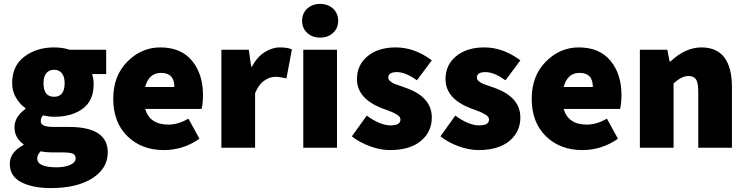

<svg xmlns="http://www.w3.org/2000/svg" viewBox="-20 -754 3810 980"><path d="M240 206Q147 206 88.5 176Q30 146 30 82Q30 23 100 -14V-18Q54 -50 54 -104Q54 -158 110 -198V-202Q81 -222 61.5 -255.5Q42 -289 42 -330Q42 -418 104.5 -465Q167 -512 256 -512Q300 -512 336 -500H522V-376H450Q458 -352 458 -324Q458 -240 402 -199Q346 -158 256 -158Q231 -158 200 -165Q188 -154 188 -136Q188 -120 204 -113Q220 -106 258 -106H333Q530 -106 530 24Q530 106 451 156Q372 206 240 206ZM310 -330Q310 -363 295.5 -380.5Q281 -398 256 -398Q231 -398 216.5 -380.5Q202 -363 202 -330Q202 -260 256 -260Q310 -260 310 -330ZM268 100Q311 100 338.5 87.5Q366 75 366 54Q366 36 350.5 30Q335 24 299 24H260Q209 24 188 18Q170 36 170 54Q170 100 268 100Z M1016 -270Q1016 -226 1009 -198H721Q744 -118 840 -118Q888 -118 942 -148L998 -46Q916 12 816 12Q703 12 630.5 -58.5Q558 -129 558 -250Q558 -367 630 -439.5Q702 -512 798 -512Q904 -512 960 -444Q1016 -376 1016 -270ZM721 -310H870Q870 -382 802 -382Q740 -382 721 -310Z M1110 0V-500H1250L1262 -414H1266Q1292 -463 1330.5 -487.5Q1369 -512 1408 -512Q1447 -512 1470 -502L1442 -354Q1406 -362 1386 -362Q1356 -362 1327.5 -341.5Q1299 -321 1282 -278V0Z M1680 -586Q1654 -562 1614 -562Q1574 -562 1548 -586Q1522 -610 1522 -648Q1522 -686 1548 -710Q1574 -734 1614 -734Q1654 -734 1680 -710Q1706 -686 1706 -648Q1706 -610 1680 -586ZM1528 0V-500H1700V0Z M1970 12Q1922 12 1868.5 -7.5Q1815 -27 1776 -58L1852 -164Q1920 -114 1974 -114Q2024 -114 2024 -144Q2024 -151 2019.5 -157.5Q2015 -164 2003.5 -170.5Q1992 -177 1984.5 -180.5Q1977 -184 1956.5 -191.5Q1936 -199 1928 -202Q1802 -252 1802 -350Q1802 -423 1856.5 -467.5Q1911 -512 2000 -512Q2096 -512 2184 -446L2108 -344Q2050 -386 2006 -386Q1962 -386 1962 -358Q1962 -353 1964.5 -348Q1967 -343 1972.5 -339Q1978 -335 1983 -331.5Q1988 -328 1998 -324.5Q2008 -321 2015 -318.5Q2022 -316 2035 -311.5Q2048 -307 2056 -304Q2184 -257 2184 -154Q2184 -81 2128 -34.5Q2072 12 1970 12Z M2422 12Q2374 12 2320.5 -7.5Q2267 -27 2228 -58L2304 -164Q2372 -114 2426 -114Q2476 -114 2476 -144Q2476 -151 2471.5 -157.5Q2467 -164 2455.5 -170.5Q2444 -177 2436.5 -180.5Q2429 -184 2408.5 -191.5Q2388 -199 2380 -202Q2254 -252 2254 -350Q2254 -423 2308.5 -467.5Q2363 -512 2452 -512Q2548 -512 2636 -446L2560 -344Q2502 -386 2458 -386Q2414 -386 2414 -358Q2414 -353 2416.5 -348Q2419 -343 2424.5 -339Q2430 -335 2435 -331.5Q2440 -328 2450 -324.5Q2460 -321 2467 -318.5Q2474 -316 2487 -311.5Q2500 -307 2508 -304Q2636 -257 2636 -154Q2636 -81 2580 -34.5Q2524 12 2422 12Z M3152 -270Q3152 -226 3145 -198H2857Q2880 -118 2976 -118Q3024 -118 3078 -148L3134 -46Q3052 12 2952 12Q2839 12 2766.5 -58.5Q2694 -129 2694 -250Q2694 -367 2766 -439.5Q2838 -512 2934 -512Q3040 -512 3096 -444Q3152 -376 3152 -270ZM2857 -310H3006Q3006 -382 2938 -382Q2876 -382 2857 -310Z M3246 0V-500H3386L3398 -440H3402Q3478 -512 3560 -512Q3716 -512 3716 -308V0H3544V-286Q3544 -332 3532.5 -349Q3521 -366 3494 -366Q3459 -366 3418 -328V0Z"/></svg>

Font: Assistant ExtraBold
Style: Regular
Weight: 800
Designer: Hebrew By Ben Nathan, Latin by Paul Hunt
Version: Version 2.001;PS 002.001;hotconv 1.0.88;makeotf.lib2.5.64775